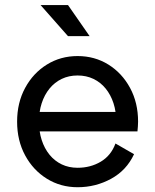

<svg xmlns="http://www.w3.org/2000/svg" viewBox="-20 -743 624 772"><path d="M85 -293V-214.8H444.3L478.5 -293ZM444.3 -166Q426.3 -117.2 385 -92.8Q343.8 -68.4 292 -68.4Q256.8 -68.4 228.3 -82Q199.7 -95.7 179.2 -120.8Q158.7 -146 147.7 -179.9Q136.7 -213.9 136.7 -253.9Q136.7 -294.4 147.7 -328.1Q158.7 -361.8 179.2 -387Q199.7 -412.1 228.3 -425.8Q256.8 -439.5 292 -439.5Q327.1 -439.5 355.7 -425.8Q384.3 -412.1 404.8 -387Q425.3 -361.8 436.3 -328.1Q447.3 -294.4 447.3 -253.9Q447.3 -243.7 446.5 -234.1Q445.8 -224.6 444.3 -214.8H532.7Q533.7 -224.6 534.4 -234.4Q535.2 -244.1 535.2 -253.9Q535.2 -330.1 502.9 -389.6Q470.7 -449.2 415.8 -483.4Q360.8 -517.6 292 -517.6Q223.6 -517.6 168.5 -483.4Q113.3 -449.2 81.1 -389.6Q48.8 -330.1 48.8 -253.9Q48.8 -177.7 81.1 -118.2Q113.3 -58.6 168.5 -24.4Q223.6 9.8 292 9.8Q364.7 9.8 426.8 -24.2Q488.8 -58.1 519 -123ZM253.4 -597.7H340.3L253.4 -722.7H143.1Z"/></svg>

Font: Giphurs SC
Style: Regular
Weight: 400
Version: Version 0.920